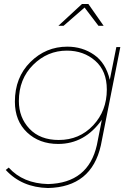

<svg xmlns="http://www.w3.org/2000/svg" viewBox="-20 -754 669 967"><path d="M502 -624H476L406 -716L300 -624H274L393 -734H425ZM222 193Q90 190 9 102L24 90Q96 170 222 173Q425 168 468 -24L493 -151Q407 -29 273 -29Q178 -29 116.5 -87Q55 -145 55 -242Q55 -364 133 -441.5Q211 -519 319 -519Q395 -519 454 -478Q513 -437 533 -352L566 -517H586L488 -22Q441 188 222 193ZM276 -49Q380 -49 449 -122.5Q518 -196 518 -303Q518 -397 459.5 -448Q401 -499 317 -499Q219 -499 147 -427.5Q75 -356 75 -245Q75 -162 128.5 -105.5Q182 -49 276 -49Z"/></svg>

Font: Argentum Sans Thin
Style: Italic
Weight: 100
Italic angle: -11°
Designer: Julieta Ulanovsky (font), Cristiano Sobral (main changes and remaster)
Foundry: Julieta Ulanovsky (font), Cristiano Sobral (main changes and remaster)
Version: Version 2.007;June 15, 2022;FontCreator 14.0.0.2814 64-bit; 